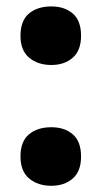

<svg xmlns="http://www.w3.org/2000/svg" viewBox="-20 -581 325 613"><path d="M45.4 -81.1Q45.4 -129.4 72.5 -152.1Q99.6 -174.8 144 -174.8Q186 -174.8 212.4 -152.1Q238.8 -129.4 238.8 -81.1Q238.8 -34.2 212.2 -11Q185.5 12.2 144 12.2Q101.1 12.2 73.2 -11Q45.4 -34.2 45.4 -81.1ZM45.4 -466.8Q45.4 -515.1 72.5 -537.8Q99.6 -560.5 144 -560.5Q186 -560.5 212.4 -537.8Q238.8 -515.1 238.8 -466.8Q238.8 -419.9 212.2 -396.7Q185.5 -373.5 144 -373.5Q101.1 -373.5 73.2 -396.7Q45.4 -419.9 45.4 -466.8Z"/></svg>

Font: Open Sans SemiCondensed ExtraBold
Style: Regular
Weight: 800
Width: 4
Designer: Monotype Design Team
Foundry: Monotype Imaging Inc.
Version: Version 3.000